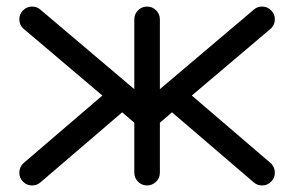

<svg xmlns="http://www.w3.org/2000/svg" viewBox="-20 -567 899 587"><path d="M390.6 -294.4V-507.8Q390.6 -523.9 402.1 -535.4Q413.6 -546.9 429.7 -546.9Q445.8 -546.9 457.3 -535.4Q468.8 -523.9 468.8 -507.8V-294.4L755.4 -537.1Q766.1 -546.9 781.2 -546.9Q797.4 -546.9 808.8 -535.4Q820.3 -523.9 820.3 -507.8Q820.3 -491.7 809.1 -480.5L566.4 -274.9L809.1 -66.9Q820.3 -55.2 820.3 -39.1Q820.3 -22.9 808.8 -11.5Q797.4 0 781.2 0Q766.6 0 755.9 -9.3L505.9 -223.6L468.8 -191.9V-39.1Q468.8 -22.9 457.3 -11.5Q445.8 0 429.7 0Q413.6 0 402.1 -11.5Q390.6 -22.9 390.6 -39.1V-191.9L353.5 -223.6L103.5 -9.3Q92.8 0 78.1 0Q62 0 50.5 -11.5Q39.1 -22.9 39.1 -39.1Q39.1 -55.2 50.3 -66.9L293 -274.9L50.3 -480.5Q39.1 -491.7 39.1 -507.8Q39.1 -523.9 50.5 -535.4Q62 -546.9 78.1 -546.9Q93.3 -546.9 104 -537.1Z"/></svg>

Font: Comfortaa
Style: Regular
Weight: 400
Designer: Johan Aakerlund - aajohan
Foundry: Johan Aakerlund
Version: Version 2.004 2013